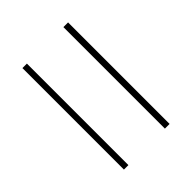

<svg xmlns="http://www.w3.org/2000/svg" viewBox="-14 -568 666 666"><g transform="rotate(45 319.0 -235.0)"><path d="M70 -347H568V-324H70ZM70 -145H568V-123H70Z"/></g></svg>

Font: BhuTuka Expanded One
Style: Regular
Weight: 400
Designer: Erin McLaughlin
Version: Version 1.000; ttfautohint (v1.8.3)